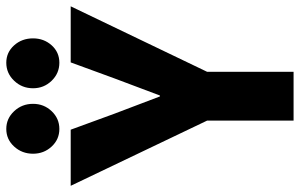

<svg xmlns="http://www.w3.org/2000/svg" viewBox="-196 -774 968 620"><g transform="rotate(-90 288.0 -464.0)"><path d="M208.5 0V-279.3L-2 -719.7H179.2L231 -578.1L286.6 -431.6H289.6L344.7 -578.1L396.5 -719.7H577.6L366.2 -279.3V0ZM395.5 -756.3Q361.3 -756.3 337.2 -781.2Q313 -806.2 313 -841.3Q313 -877 337.2 -902.3Q361.3 -927.7 395.5 -927.7Q428.7 -927.7 451.4 -902.6Q474.1 -877.4 474.1 -841.3Q474.1 -806.2 451.7 -781.2Q429.2 -756.3 395.5 -756.3ZM181.6 -756.3Q147.9 -756.3 124.8 -781.2Q101.6 -806.2 101.6 -841.3Q101.6 -877 124.8 -902.3Q147.9 -927.7 181.6 -927.7Q215.3 -927.7 239 -902.3Q262.7 -877 262.7 -841.3Q262.7 -806.2 239 -781.2Q215.3 -756.3 181.6 -756.3Z"/></g></svg>

Font: Reddit Sans Condensed ExtraBold
Style: Regular
Weight: 800
Designer: Stephen Hutchings
Foundry: Reddit
Version: Version 1.014